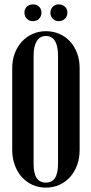

<svg xmlns="http://www.w3.org/2000/svg" viewBox="-20 -851 419 880"><path d="M36 -539Q36 -575 47.5 -606Q59 -637 79.5 -659.5Q100 -682 128.5 -695Q157 -708 190 -708Q224 -708 252.5 -695.5Q281 -683 301.5 -660.5Q322 -638 333.5 -607Q345 -576 345 -539V-164Q345 -126 333.5 -94.5Q322 -63 301.5 -40Q281 -17 252.5 -4Q224 9 190 9Q157 9 128.5 -4Q100 -17 79.5 -40Q59 -63 47.5 -95Q36 -127 36 -164ZM134 -99Q134 -14 190 -14Q246 -14 246 -99V-596Q246 -640 232 -663Q218 -686 190 -686Q163 -686 148.5 -662.5Q134 -639 134 -596ZM92 -793Q92 -810 103 -820.5Q114 -831 131 -831Q148 -831 159 -820.5Q170 -810 170 -793Q170 -776 159 -765Q148 -754 131 -754Q114 -754 103 -765Q92 -776 92 -793ZM211 -793Q211 -809 222 -820Q233 -831 249 -831Q266 -831 277.5 -820.5Q289 -810 289 -793Q289 -776 277.5 -765Q266 -754 249 -754Q233 -754 222 -765Q211 -776 211 -793Z"/></svg>

Font: Moniqa Narrow Heading
Style: Bold
Weight: 700
Width: 4
Designer: Rajesh Rajput
Foundry: Rajesh Rajput
Version: Version 1.000